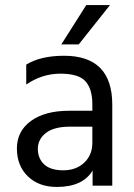

<svg xmlns="http://www.w3.org/2000/svg" viewBox="-20 -736 532 761"><path d="M292 -560H223L322 -716H416ZM205 5Q134 5 90.5 -37Q47 -79 47 -147.5Q47 -216 102.5 -256.5Q158 -297 254 -297H346V-323Q346 -383 319 -413.5Q292 -444 219.5 -444Q147 -444 84 -401V-480Q141 -515 234 -515Q425 -515 425 -321V0H347V-60Q308 5 205 5ZM346 -169V-234H258Q194 -234 162 -209Q130 -184 130 -146Q130 -108 155 -84.5Q180 -61 231 -61Q282 -61 314 -91.5Q346 -122 346 -169Z"/></svg>

Font: Hind Mysuru
Style: Regular
Weight: 400
Designer: Manushi Parikh, Hitesh Malaviya
Foundry: Indian Type Foundry
Version: Version 0.703;PS 1.0;hotconv 1.0.86;makeotf.lib2.5.63406